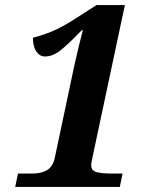

<svg xmlns="http://www.w3.org/2000/svg" viewBox="-20 -738 599 758"><path d="M40 0 51 -53H110Q145 -53 167.5 -67.5Q190 -82 197 -118L274 -482Q282 -517 290 -551Q298 -585 307 -619H303Q256 -570 223 -542.5Q190 -515 158 -515Q137 -515 123.5 -534.5Q110 -554 110 -589Q145 -598 184 -613.5Q223 -629 280 -666L361 -718H473L346 -121Q345 -115 342.5 -103.5Q340 -92 340 -86Q340 -64 361.5 -58.5Q383 -53 415 -53H464L453 0Z"/></svg>

Font: Noto Serif
Style: Bold Italic
Weight: 700
Italic angle: -12°
Designer: Monotype Design Team
Foundry: Monotype Imaging Inc.
Version: Version 2.013